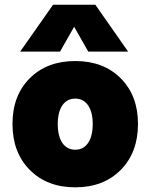

<svg xmlns="http://www.w3.org/2000/svg" viewBox="-20 -780 641 818"><path d="M206.1 -759.8H386.2L525.9 -560.1H356L295.9 -666L235.8 -560.1H65.9ZM33.2 -252Q33.2 -373 106.7 -446.5Q180.2 -520 300.8 -520Q420.9 -520 494.4 -446.3Q567.9 -372.6 567.9 -252Q567.9 -130.4 494.4 -56.2Q420.9 18.1 300.8 18.1Q180.2 18.1 106.7 -56.2Q33.2 -130.4 33.2 -252ZM375 -252Q375 -302.7 355.2 -331.3Q335.4 -359.9 300.8 -359.9Q265.6 -359.9 245.8 -331.3Q226.1 -302.7 226.1 -252Q226.1 -199.7 245.8 -170.9Q265.6 -142.1 300.8 -142.1Q335.4 -142.1 355.2 -170.9Q375 -199.7 375 -252Z"/></svg>

Font: Overused Grotesk Black
Style: Regular
Weight: 900
Version: Version 0.002